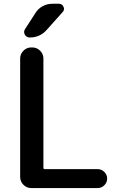

<svg xmlns="http://www.w3.org/2000/svg" viewBox="-20 -1001 631 1000"><path d="M148.4 -753.9Q171.9 -753.9 189 -736.8Q206.1 -719.7 206.1 -696.3V-127Q206.1 -120.1 212.9 -120.1H488.3Q508.8 -120.1 523.4 -105.5Q538.1 -90.8 538.1 -70.8Q538.1 -50.8 523.4 -36.1Q508.8 -21.5 488.3 -21.5H142.6Q119.1 -21.5 102.1 -38.6Q85 -55.7 85 -79.1V-696.3Q85 -719.7 102.1 -736.8Q119.1 -753.9 142.6 -753.9ZM164.1 -932.6Q178.7 -956.1 202.1 -968.8Q225.6 -981.4 252.9 -981.4H287.1Q303.7 -981.4 310.5 -965.8Q313.5 -960 313.5 -955.1Q313.5 -946.3 306.6 -938.5L223.6 -845.7Q188.5 -805.7 134.8 -805.7Q118.2 -805.7 109.4 -820.3Q105.5 -828.1 105.5 -835Q105.5 -842.8 111.3 -850.6Z"/></svg>

Font: Gen Jyuu Gothic P Medium
Style: Regular
Weight: 500
Designer: [Source Han Sans]
Ryoko NISHIZUKA  (kana & ideographs); Paul D. Hunt (Latin, Greek & Cyrillic); Wenlong ZHANG  (bopomofo
Version: Version 1.002.20150607